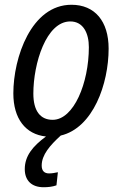

<svg xmlns="http://www.w3.org/2000/svg" viewBox="-20 -565 508 806"><path d="M163 221C182 221 200 219 217 213L223 158C210 161 197 163 186 163C166 163 155 152 155 130C155 85 190 45 235 4C371 -28 436 -213 436 -361C436 -476 378 -545 280 -545C111 -545 36 -323 36 -173C36 -67 87 -1 173 8C117 49 84 90 84 145C84 193 113 221 163 221ZM201 -62C148 -62 120 -101 120 -172C120 -299 174 -475 275 -475C330 -475 353 -425 353 -367C353 -217 290 -62 201 -62Z"/></svg>

Font: Noto Sans Display SemiCondensed
Style: Italic
Weight: 400
Width: 4
Italic angle: -12°
Designer: Monotype Design Team
Foundry: Monotype Imaging Inc.
Version: Version 1.900